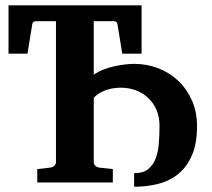

<svg xmlns="http://www.w3.org/2000/svg" viewBox="-20 -691 803 727"><path d="M726.1 -213.9Q726.1 -148.4 707.3 -104.2Q688.5 -60.1 656 -33.2Q623.5 -6.3 580.1 4.9Q536.6 16.1 487.8 16.1V-35.2Q521 -35.2 540 -49.8Q559.1 -64.5 568.8 -89.4Q578.6 -114.3 581.3 -146.5Q584 -178.7 584 -213.9Q584 -248.5 572.3 -275.4Q560.5 -302.2 540.5 -320.8Q520.5 -339.4 494.1 -349.1Q467.8 -358.9 438 -358.9Q426.8 -358.9 413.6 -357.4Q400.4 -356 387 -351.8Q373.5 -347.7 360.1 -340.3Q346.7 -333 335 -320.8V-78.1Q335 -68.4 341.8 -62.7Q348.6 -57.1 356.9 -56.2L407.2 -50.8V0H121.1V-50.8L168.9 -56.2Q178.2 -57.1 185.1 -62.7Q191.9 -68.4 191.9 -78.1V-610.8H117.2Q103.5 -610.8 102.1 -599.1L84 -487.8H12.2V-670.9H516.1V-487.8H442.9L424.8 -599.1Q423.3 -610.8 411.1 -610.8H335V-408.2Q351.6 -419.9 372.1 -427.7Q392.6 -435.5 413.6 -440.2Q434.6 -444.8 454.1 -447Q473.6 -449.2 487.8 -449.2Q536.1 -449.2 579.6 -432.4Q623 -415.5 655.5 -384.5Q688 -353.5 707 -310.1Q726.1 -266.6 726.1 -213.9Z"/></svg>

Font: Charis SIL Cyr
Style: Bold
Weight: 700
Foundry: SIL International
Version: Version 5.000